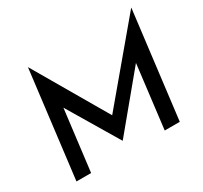

<svg xmlns="http://www.w3.org/2000/svg" viewBox="-152 -960 1237 1170"><g transform="rotate(-30 466.0 -375.0)"><path d="M177 0H74L166 -750H167L486 -203L441 -213L892 -750H893L801 0H695L757 -509V-454L443 -75H441L215 -454L239 -504Z"/></g></svg>

Font: Josefin Sans Medium
Style: Italic
Weight: 500
Italic angle: -7°
Designer: Santiago Orozco
Foundry: Typemade
Version: Version 2.000